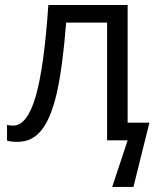

<svg xmlns="http://www.w3.org/2000/svg" viewBox="-20 -554 612 758"><path d="M483.9 -534.2V-69.8H569.8L506.8 184.1H422.9L483.9 0H402.8V-464.8H241.2C231.9 -347.7 219.7 -255.4 204.6 -188.5C173.8 -54.2 126.5 5.9 49.8 5.9C30.8 5.9 17.1 4.4 7.8 1V-61C15.1 -59.1 22.9 -58.1 32.2 -58.1C68.8 -58.1 98.6 -96.7 121.1 -173.8C143.1 -250.5 159.7 -370.6 170.9 -534.2Z"/></svg>

Font: OpenSansEmoji
Style: Regular
Weight: 400
Foundry: MorbZ
Version: Version 1.000;PS 001.000;hotconv 1.0.70;makeotf.lib2.5.58329